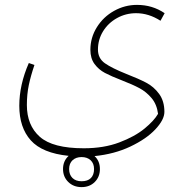

<svg xmlns="http://www.w3.org/2000/svg" viewBox="-20 -549 763 786"><path d="M498 -246Q547 -227 578.5 -210.5Q610 -194 631.5 -164.5Q653 -135 653 -91Q653 -59 616 -19.5Q579 20 513.5 51Q448 82 367 90Q389 110 389 143Q389 175 368 196Q347 217 314 217Q281 217 259.5 196Q238 175 238 143Q238 110 261 89Q153 78 106 25.5Q59 -27 59 -116Q59 -202 98 -291L121 -283Q106 -239 98 -201Q90 -163 90 -119Q90 -36 143 11Q196 58 323 58Q405 58 468.5 34Q532 10 571.5 -22.5Q611 -55 627 -83Q622 -122 600.5 -147.5Q579 -173 551 -188Q523 -203 479 -220Q435 -237 409.5 -250.5Q384 -264 367 -287Q350 -310 350 -345Q350 -395 376.5 -437.5Q403 -480 447 -504.5Q491 -529 541 -529Q604 -529 654 -495L637 -464Q589 -495 537 -495Q495 -495 459 -475Q423 -455 402 -421Q381 -387 381 -346Q381 -310 409.5 -290Q438 -270 498 -246ZM365 143Q365 120 351 107Q337 94 314 94Q291 94 277 107Q263 120 263 143Q263 166 276.5 179.5Q290 193 314 193Q339 193 352 180Q365 167 365 143Z"/></svg>

Font: FiraGO UltraLight
Style: Italic
Weight: 200
Italic angle: -8°
Designer: bBox Type GmbH
Foundry: bBox Type GmbH
Version: Version 1.001